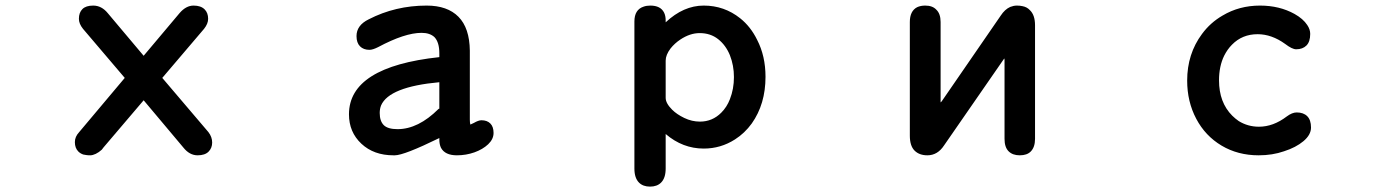

<svg xmlns="http://www.w3.org/2000/svg" viewBox="-20 -530 5040 695"><path d="M281.2 29.3Q270.5 25.4 263.7 18.6Q251 5.9 251 -15.6Q251 -35.2 266.6 -51.8L431.6 -248L280.3 -425.8Q265.6 -444.3 265.6 -461.9Q265.6 -484.4 278.3 -497.1Q291 -509.8 317.4 -509.8Q347.7 -509.8 370.1 -482.4L500 -328.1L629.9 -482.4Q653.3 -509.8 680.7 -509.8Q707 -509.8 720.7 -496.1Q733.4 -483.4 733.4 -461.9Q733.4 -444.3 718.8 -425.8L567.4 -248L734.4 -51.8Q748 -34.2 748 -14.2Q748 5.9 734.9 19Q721.7 32.2 695.3 32.2Q666 32.2 643.6 3.9L500 -167L354.5 3.9L348.6 11.7Q337.9 21.5 326.7 26.9Q315.4 32.2 306.6 32.2Q297.9 32.2 292 31.2Q286.1 30.3 281.2 29.3Z M1404.3 32.2Q1333 32.2 1288.1 -9.8Q1243.2 -51.8 1243.2 -116.2Q1243.2 -288.1 1570.3 -323.2V-336.9Q1570.3 -377 1552.7 -395.5Q1536.1 -411.1 1505.9 -411.1Q1445.3 -411.1 1348.6 -359.4Q1329.1 -349.6 1317.4 -349.6Q1295.9 -349.6 1283.2 -362.3Q1270.5 -375 1270.5 -399.4Q1270.5 -438.5 1314.5 -460Q1411.1 -509.8 1524.4 -509.8Q1599.6 -509.8 1639.6 -469.2Q1679.7 -428.7 1680.7 -346.7V-96.7Q1680.7 -85.9 1682.6 -79.1Q1687.5 -81.1 1695.3 -85Q1711.9 -94.7 1722.7 -94.7Q1743.2 -94.7 1754.9 -83Q1766.6 -71.3 1766.6 -48.8Q1766.6 -26.4 1747.1 -7.8Q1727.5 10.7 1697.3 21.5Q1667 32.2 1633.8 32.2Q1590.8 32.2 1576.2 4.9Q1570.3 -7.8 1570.3 -24.4V-30.3Q1442.4 32.2 1409.2 32.2Q1406.2 32.2 1404.3 32.2ZM1354.5 -121.1Q1354.5 -91.8 1369.1 -77.1Q1383.8 -62.5 1418.9 -62.5Q1494.1 -62.5 1567.4 -135.7Q1569.3 -136.7 1570.3 -136.7V-232.4Q1388.7 -215.8 1359.4 -148.4Q1354.5 -135.7 1354.5 -121.1Z M2389.6 -449.2Q2454.1 -509.8 2527.3 -509.8Q2601.6 -509.8 2659.2 -463.9Q2697.3 -433.6 2720.7 -385.7Q2751 -327.1 2751 -252Q2751 -153.3 2701.2 -83Q2675.8 -47.9 2640.6 -25.4Q2588.9 7.8 2527.3 7.8Q2451.2 7.8 2389.6 -44.9V80.1Q2389.6 114.3 2373 130.9Q2358.4 145.5 2333 145.5Q2307.6 145.5 2293 130.9Q2276.4 114.3 2276.4 80.1V-452.1Q2276.4 -495.1 2309.6 -505.9Q2320.3 -509.8 2334 -509.8Q2371.1 -509.8 2383.8 -484.4Q2389.6 -472.7 2389.6 -456.1ZM2513.7 -89.8Q2558.6 -89.8 2590.8 -122.1Q2611.3 -142.6 2622.1 -170.9Q2636.7 -208 2636.7 -251Q2636.7 -293 2622.1 -330.1Q2607.4 -366.2 2579.6 -388.2Q2551.8 -410.2 2512.7 -410.2Q2477.5 -410.2 2442.4 -386.7Q2421.9 -373 2407.2 -354.5Q2389.6 -331.1 2389.6 -310.5V-175.8Q2389.6 -156.2 2413.1 -132.8Q2429.7 -116.2 2457 -103Q2484.4 -89.8 2513.7 -89.8Z M3636.7 -504.9Q3649.4 -509.8 3660.6 -509.8Q3671.9 -509.8 3680.7 -507.8Q3697.3 -504.9 3708 -493.2Q3726.6 -475.6 3726.6 -438.5V-27.3Q3726.6 2.9 3710.9 18.6Q3697.3 32.2 3671.4 32.2Q3645.5 32.2 3630.9 17.6Q3616.2 2.9 3616.2 -27.3V-312.5Q3616.2 -316.4 3615.2 -318.4Q3615.2 -318.4 3397.5 -3.9Q3374 32.2 3336.9 32.2Q3307.6 32.2 3290.5 15.1Q3273.4 -2 3273.4 -39.1V-450.2Q3273.4 -490.2 3299.8 -503.9Q3312.5 -509.8 3329.1 -509.8Q3355.5 -509.8 3369.1 -495.1Q3384.8 -480.5 3384.8 -450.2V-164.1V-159.2Q3385.7 -160.2 3388.7 -163.1L3602.5 -473.6Q3617.2 -496.1 3636.7 -504.9Z M4722.7 -407.2Q4722.7 -378.9 4709 -365.2Q4695.3 -351.6 4671.9 -351.6Q4657.2 -351.6 4631.8 -371.1Q4583 -406.2 4532.2 -406.2Q4476.6 -406.2 4439.5 -368.2Q4422.9 -351.6 4411.1 -328.1Q4392.6 -290 4392.6 -239.3Q4392.6 -159.2 4440.4 -111.3Q4451.2 -100.6 4463.9 -91.8Q4497.1 -71.3 4537.1 -71.3Q4588.9 -71.3 4637.7 -108.4Q4657.2 -123 4673.8 -123Q4698.2 -123 4711.9 -109.4Q4725.6 -95.7 4725.6 -68.4Q4725.6 -42 4698.2 -19Q4670.9 3.9 4627.9 17.6Q4585.9 32.2 4536.1 32.2Q4460.9 32.2 4401.9 -2.9Q4342.8 -38.1 4310.1 -100.1Q4277.3 -162.1 4277.3 -238.3Q4277.3 -335 4331.1 -407.2Q4361.3 -448.2 4405.3 -473.6Q4465.8 -509.8 4541 -509.8Q4611.3 -509.8 4666 -479.5Q4697.3 -461.9 4711.9 -439.5Q4722.7 -423.8 4722.7 -407.2Z"/></svg>

Font: FakePearl
Style: SemiBold
Weight: 400
Version: Version 1.2